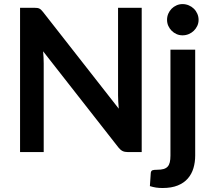

<svg xmlns="http://www.w3.org/2000/svg" viewBox="-20 -762 1063 962"><path d="M690 -723V0H621Q605 0 594.2 -5.2Q583.5 -10.5 573.5 -23L196 -505Q199 -472 199 -444V0H80.5V-723H151Q159.5 -723 165.8 -722.2Q172 -721.5 176.8 -719.2Q181.5 -717 186 -712.8Q190.5 -708.5 196 -701.5L575 -217.5Q573.5 -235 572.5 -252Q571.5 -269 571.5 -283.5V-723ZM958 -513V17.5Q958 51 949.2 80.5Q940.5 110 921.2 132.2Q902 154.5 870.8 167.2Q839.5 180 794.5 180Q777 180 762 177.8Q747 175.5 731 170.5L735.5 104Q737 94 743.5 91.2Q750 88.5 768.5 88.5Q787 88.5 799.8 84.8Q812.5 81 820 72.8Q827.5 64.5 830.8 51Q834 37.5 834 17.5V-513ZM975 -662.5Q975 -646.5 968.5 -632.5Q962 -618.5 951.2 -608Q940.5 -597.5 925.8 -591.2Q911 -585 894.5 -585Q878.5 -585 864.5 -591.2Q850.5 -597.5 840 -608Q829.5 -618.5 823.2 -632.5Q817 -646.5 817 -662.5Q817 -679 823.2 -693.5Q829.5 -708 840 -718.5Q850.5 -729 864.5 -735.2Q878.5 -741.5 894.5 -741.5Q911 -741.5 925.8 -735.2Q940.5 -729 951.2 -718.5Q962 -708 968.5 -693.5Q975 -679 975 -662.5Z"/></svg>

Font: Lato 2
Style: Bold
Weight: 700
Designer: Lukasz Dziedzic with Adam Twardoch and Botio Nikoltchev
Foundry: tyPoland Lukasz Dziedzic
Version: Version 2.015; 2015-08-06; http://www.latofonts.com/